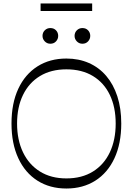

<svg xmlns="http://www.w3.org/2000/svg" viewBox="-20 -1074 762 1102"><path d="M361 8Q266 8 195 -37Q124 -82 85 -166Q46 -250 46 -365Q46 -481 85 -564.5Q124 -648 195 -693Q266 -738 361 -738Q432 -738 490 -712.5Q548 -687 589.5 -638.5Q631 -590 653.5 -521Q676 -452 676 -365Q676 -250 637 -166Q598 -82 527 -37Q456 8 361 8ZM361 -50Q450 -50 513.5 -89.5Q577 -129 610.5 -200Q644 -271 644 -365Q644 -459 610.5 -529Q577 -599 513.5 -637.5Q450 -676 361 -676Q273 -676 209.5 -637.5Q146 -599 112 -529Q78 -459 78 -365Q78 -271 112 -200Q146 -129 209.5 -89.5Q273 -50 361 -50ZM269 -823Q250 -823 237 -836.5Q224 -850 224 -868Q224 -887 237 -900Q250 -913 269 -913Q289 -913 301.5 -900Q314 -887 314 -868Q314 -850 301.5 -836.5Q289 -823 269 -823ZM453 -823Q434 -823 421 -836.5Q408 -850 408 -868Q408 -887 421 -900Q434 -913 453 -913Q473 -913 485.5 -900Q498 -887 498 -868Q498 -850 485.5 -836.5Q473 -823 453 -823ZM213 -1011V-1054H509V-1011Z"/></svg>

Font: Savate ExtraLight
Style: Regular
Weight: 200
Designer: Max Esnée
Foundry: Plomb Type
Version: Version 2.000